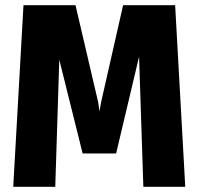

<svg xmlns="http://www.w3.org/2000/svg" viewBox="-20 -720 765 740"><path d="M31 0 70.5 -700H271L358.5 -325.5L363.5 -290.5L369.5 -325.5L454.5 -700H655L694 0H532.5L516 -501.5L427.5 -128.5H298.5L208.5 -490L193 0Z"/></svg>

Font: Trispace SemiCondensed
Style: Bold
Weight: 700
Width: 4
Designer: Tyler Finck
Foundry: Etcetera Type Company
Version: Version 1.210; ttfautohint (v1.8.3)